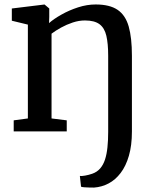

<svg xmlns="http://www.w3.org/2000/svg" viewBox="-20 -588 693 859"><path d="M400.9 251.2Q393.7 251.4 381 251Q368.4 250.7 357.2 249.9Q346 249.1 342.6 247.2L337.3 199.2Q344.8 200.4 360.7 197.6Q376.6 194.8 392.3 189.4Q414.1 181.9 428.1 165.7Q442 149.6 449.8 125.9Q457.5 102.2 460.7 71.1Q464 39.9 464 1.9V-338.5Q464 -393.1 455.8 -428Q447.7 -462.9 425.2 -479.7Q402.7 -496.5 359.9 -496.5Q333.2 -496.5 305.4 -487.3Q277.7 -478.1 252.9 -464.4Q228.2 -450.7 210.6 -437.3V-58.1L278.6 -49.6V0H41.3V-49.6L104.7 -58.1V-477.9L32.9 -495.3V-550L176.9 -567.6H179.6L200.4 -550V-512.3L199.4 -484.7Q221.1 -503.7 255.3 -522.9Q289.4 -542.2 329.2 -555.1Q369 -568 408 -568Q470.9 -568 506.3 -543.9Q541.6 -519.8 555.9 -469.2Q570.2 -418.5 570.2 -338.6V0.4Q570.2 62.6 556.7 108.8Q543.3 155.1 519.8 185.8Q496.4 216.6 465.9 232.7Q435.4 248.7 400.9 251.2Z"/></svg>

Font: Merriweather Light
Style: Regular
Weight: 300
Designer: Eben Sorkin
Foundry: Eben Sorkin
Version: Version 2.100